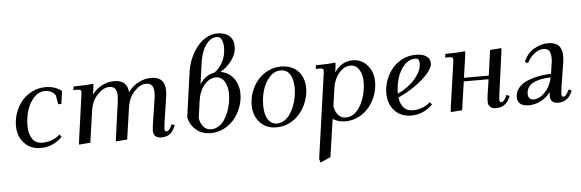

<svg xmlns="http://www.w3.org/2000/svg" viewBox="-59 -954 4432 1464"><g transform="rotate(-5 2157.0 -221.5)"><path d="M50.8 -178.2Q50.8 -231 69.3 -280.8Q87.9 -330.6 120.1 -368.4Q152.3 -406.2 199.2 -429.2Q246.1 -452.1 298.8 -452.1Q374.5 -452.1 423.8 -412.1L410.2 -314H386.2L374 -383.8Q346.2 -422.9 293.9 -422.9Q245.6 -422.9 209 -383.1Q172.4 -343.3 155.3 -286.6Q138.2 -230 138.2 -169.9Q138.2 -109.9 163.8 -71Q189.5 -32.2 240.2 -32.2Q317.9 -32.2 376 -83L390.1 -63Q318.8 6.8 226.1 6.8Q146 6.8 98.4 -45.7Q50.8 -98.1 50.8 -178.2Z M510.7 -411.1 515.6 -439Q603 -439 666.5 -445.8L664.6 -418L656.7 -363.8Q687.5 -405.8 732.2 -429Q776.9 -452.1 825.7 -452.1Q925.8 -452.1 932.6 -357.9Q965.3 -404.3 1012.5 -428.2Q1059.6 -452.1 1107.4 -452.1Q1214.8 -452.1 1214.8 -345.2Q1214.8 -323.2 1210.4 -294.9L1181.6 -104Q1176.8 -68.8 1176.8 -58.1Q1176.8 -35.2 1189.5 -35.2Q1208.5 -35.2 1223.6 -64.9L1234.9 -86.9L1257.8 -76.2L1246.6 -54.2Q1237.3 -35.6 1225.6 -23.2Q1213.9 -10.7 1200.7 -4.4Q1187.5 2 1174.8 4.4Q1162.1 6.8 1147.5 6.8Q1118.7 6.8 1103 -7.1Q1087.4 -21 1087.4 -47.9Q1087.4 -68.4 1092.8 -105L1121.6 -290Q1125.5 -313 1125.5 -334Q1125.5 -358.9 1120.4 -375.2Q1115.2 -391.6 1105.7 -398.9Q1096.2 -406.2 1087.4 -408.7Q1078.6 -411.1 1066.4 -411.1Q1022 -411.1 977.3 -364.3Q932.6 -317.4 921.9 -244.1L886.7 0L799.8 6.8L801.8 -17.1L839.8 -290Q843.8 -324.2 843.8 -334Q843.8 -358.9 838.6 -375.2Q833.5 -391.6 824 -398.9Q814.5 -406.2 805.7 -408.7Q796.9 -411.1 784.7 -411.1Q740.2 -411.1 695.3 -364.3Q650.4 -317.4 639.6 -244.1L604.5 0L517.6 6.8L519.5 -17.1L567.9 -363.8Q570.8 -380.9 570.8 -391.1Q570.8 -402.8 564.5 -407Q558.1 -411.1 540.5 -411.1Z M1357.4 -127.9 1406.2 -476.1Q1413.1 -525.4 1433.8 -573.7Q1454.6 -622.1 1484.6 -660.4Q1514.6 -698.7 1555.2 -722.4Q1595.7 -746.1 1638.2 -746.1Q1700.2 -746.1 1732.7 -716.8Q1765.1 -687.5 1765.1 -637.2Q1765.1 -579.6 1727.8 -529.5Q1690.4 -479.5 1640.1 -451.2Q1700.2 -442.4 1738.8 -393.6Q1777.3 -344.7 1777.3 -272Q1777.3 -219.2 1758.3 -168.7Q1739.3 -118.2 1706.8 -79.3Q1674.3 -40.5 1627.2 -16.8Q1580.1 6.8 1527.3 6.8Q1460.9 6.8 1416.3 -30Q1371.6 -66.9 1357.4 -127.9ZM1444.3 -113.8Q1452.1 -71.8 1474.6 -46.9Q1497.1 -22 1532.2 -22Q1562 -22 1588.4 -38.3Q1614.7 -54.7 1633.1 -81.3Q1651.4 -107.9 1664.6 -141.8Q1677.7 -175.8 1684.1 -211.2Q1690.4 -246.6 1690.4 -279.8Q1690.4 -338.4 1666.3 -375.7Q1642.1 -413.1 1600.6 -413.1Q1552.2 -413.1 1512.5 -366.5Q1472.7 -319.8 1462.4 -244.1ZM1480.5 -371.1Q1524.9 -439.5 1593.3 -450.2Q1630.4 -474.1 1657 -523.2Q1683.6 -572.3 1683.6 -633.8Q1683.6 -671.9 1671.6 -695.6Q1659.7 -719.2 1634.3 -719.2Q1585.9 -719.2 1549.6 -666.7Q1513.2 -614.3 1501.5 -522.9Z M1855 -178.2Q1855 -231 1873.5 -280.8Q1892.1 -330.6 1924.3 -368.4Q1956.5 -406.2 2003.4 -429.2Q2050.3 -452.1 2103 -452.1Q2185.1 -452.1 2232.7 -402.6Q2280.3 -353 2280.3 -272Q2280.3 -219.2 2261.2 -168.9Q2242.2 -118.7 2209.7 -79.6Q2177.2 -40.5 2130.1 -16.8Q2083 6.8 2030.3 6.8Q1950.2 6.8 1902.6 -45.7Q1855 -98.1 1855 -178.2ZM1942.4 -169.9Q1942.4 -128.4 1951.4 -96.2Q1960.4 -64 1981.9 -43Q2003.4 -22 2035.2 -22Q2064.9 -22 2091.1 -38.3Q2117.2 -54.7 2135.5 -81.3Q2153.8 -107.9 2167.2 -141.8Q2180.7 -175.8 2187 -211.2Q2193.4 -246.6 2193.4 -279.8Q2193.4 -344.7 2169.4 -383.8Q2145.5 -422.9 2098.1 -422.9Q2049.8 -422.9 2013.2 -383.1Q1976.6 -343.3 1959.5 -286.6Q1942.4 -230 1942.4 -169.9Z M2332 274.9 2422.4 -363.8Q2425.3 -380.9 2425.3 -391.1Q2425.3 -402.8 2418.9 -407Q2412.6 -411.1 2395 -411.1H2365.2L2370.1 -439Q2456.5 -439 2520 -445.8L2518.1 -418L2511.2 -371.1Q2565.9 -452.1 2651.4 -452.1Q2717.8 -452.1 2762.9 -401.6Q2808.1 -351.1 2808.1 -272Q2808.1 -219.2 2789.1 -168.7Q2770 -118.2 2737.5 -79.3Q2705.1 -40.5 2658 -16.8Q2610.8 6.8 2558.1 6.8Q2502.9 6.8 2460.9 -20L2418.9 269L2339.4 303.2ZM2475.1 -113.8Q2482.9 -71.8 2505.4 -46.9Q2527.8 -22 2563 -22Q2592.8 -22 2619.1 -38.3Q2645.5 -54.7 2663.8 -81.3Q2682.1 -107.9 2695.3 -141.8Q2708.5 -175.8 2714.8 -211.2Q2721.2 -246.6 2721.2 -279.8Q2721.2 -338.4 2697 -375.7Q2672.9 -413.1 2631.3 -413.1Q2583 -413.1 2543.2 -366.5Q2503.4 -319.8 2493.2 -244.1Z M2885.7 -178.2Q2885.7 -231 2904.3 -280.8Q2922.9 -330.6 2955.1 -368.4Q2987.3 -406.2 3034.2 -429.2Q3081.1 -452.1 3133.8 -452.1Q3186.5 -452.1 3215.3 -432.4Q3244.1 -412.6 3244.1 -377Q3244.1 -342.3 3201.2 -295.2Q3158.2 -248 3097.2 -206.8Q3036.1 -165.5 2975.1 -139.2Q2980.5 -91.3 3005.6 -61.8Q3030.8 -32.2 3075.2 -32.2Q3152.8 -32.2 3210.9 -83L3225.1 -63Q3153.8 6.8 3061 6.8Q2981 6.8 2933.3 -45.7Q2885.7 -98.1 2885.7 -178.2ZM2973.1 -168Q3054.2 -205.1 3106.7 -266.4Q3159.2 -327.6 3159.2 -382.8Q3159.2 -402.3 3152.8 -412.6Q3146.5 -422.9 3128.9 -422.9Q3080.6 -422.9 3043.9 -383.1Q3007.3 -343.3 2990.2 -286.6Q2973.1 -230 2973.1 -169.9Z M3356 -411.1 3360.8 -439Q3449.2 -439 3512.7 -445.8L3510.7 -418L3485.8 -245.1H3675.8L3702.6 -439L3790 -445.8L3788.1 -421.9L3744.6 -104Q3739.7 -68.8 3739.7 -58.1Q3739.7 -35.2 3752.9 -35.2Q3771.5 -35.2 3786.6 -64.9L3797.9 -86.9L3820.8 -76.2L3810.1 -54.2Q3778.8 6.8 3710 6.8Q3681.2 6.8 3665.5 -7.1Q3649.9 -21 3649.9 -47.9Q3649.9 -71.8 3654.8 -105L3671.9 -217.8H3481.9L3450.7 0L3362.8 6.8L3364.7 -19L3414.1 -363.8Q3417 -380.9 3417 -391.1Q3417 -402.8 3410.6 -407Q3404.3 -411.1 3386.7 -411.1Z M3874 -62Q3874 -95.2 3891.8 -122.3Q3909.7 -149.4 3937.5 -166.3Q3965.3 -183.1 4002.9 -194.6Q4040.5 -206.1 4076.4 -211.2Q4112.3 -216.3 4149.9 -217.8L4160.6 -290Q4165 -315.4 4165 -334Q4165 -358.9 4159.9 -375.2Q4154.8 -391.6 4145.3 -398.9Q4135.7 -406.2 4127 -408.7Q4118.2 -411.1 4106 -411.1Q4074.7 -411.1 4040 -385Q4005.4 -358.9 3981.9 -314L3959 -325.2Q3984.9 -388.7 4038.3 -420.4Q4091.8 -452.1 4147 -452.1Q4253.9 -452.1 4253.9 -345.2Q4253.9 -320.3 4250 -294.9L4219.7 -104Q4214.8 -68.8 4214.8 -58.1Q4214.8 -35.2 4228 -35.2Q4246.6 -35.2 4261.7 -64.9L4272.9 -86.9L4295.9 -76.2L4284.7 -54.2Q4253.4 6.8 4185.1 6.8Q4156.2 6.8 4140.6 -7.1Q4125 -21 4125 -47.9Q4125 -60.5 4127 -80.1Q4097.7 -39.1 4053.5 -16.1Q4009.3 6.8 3960 6.8Q3915.5 6.8 3894.8 -12Q3874 -30.8 3874 -62ZM3959 -80.1Q3959 -57.1 3970.7 -45.7Q3982.4 -34.2 4001 -34.2Q4044.4 -34.2 4087.2 -77.4Q4129.9 -120.6 4145 -190.9Q3959 -184.6 3959 -80.1Z"/></g></svg>

Font: Dihjauti S
Style: Bold Italic
Weight: 700
Italic angle: -9°
Designer: T. Christopher White
Version: Version 3.0.0